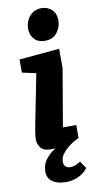

<svg xmlns="http://www.w3.org/2000/svg" viewBox="-101 -773 509 1006"><g transform="rotate(-10 154.0 -270.0)"><path d="M115 7Q77 7 62.5 -14.5Q48 -36 48 -54Q48 -72 51.5 -93Q55 -114 57 -126L111 -399L37 -415V-485L251 -504V-400L199 -95H270V-26Q267 -24 248.5 -16Q230 -8 197 -0.5Q164 7 115 7ZM184 -558Q150 -558 129.5 -580Q109 -602 109 -634Q109 -657 118.5 -679Q128 -701 147.5 -715.5Q167 -730 197 -730Q229 -730 251 -709Q273 -688 273 -651Q273 -617 251 -587.5Q229 -558 184 -558ZM168 190Q122 190 95 172Q68 154 68 117Q68 80 88.5 53.5Q109 27 136.5 9.5Q164 -8 186 -18H253Q250 -17 236.5 -8.5Q223 0 207 13.5Q191 27 179 44.5Q167 62 167 83Q167 100 177 108.5Q187 117 202 117Q214 117 228 112Q242 107 256 97L282 135Q272 151 253.5 163.5Q235 176 213 183Q191 190 168 190Z"/></g></svg>

Font: Faustina Light ExtraBold
Style: Italic
Weight: 800
Italic angle: -8°
Version: Version 1.200